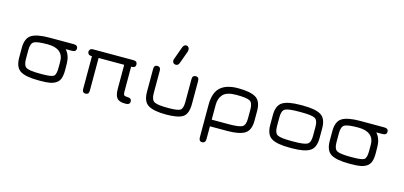

<svg xmlns="http://www.w3.org/2000/svg" viewBox="-75 -1258 4125 1960"><g transform="rotate(15 1987.5 -278.5)"><path d="M585 -450.2Q628.9 -450.2 628.9 -415Q628.9 -379.9 585 -379.9H519.5Q566.4 -327.1 568.4 -244.1L569.3 -172.9Q569.3 -117.2 557.1 -83Q544.9 -48.8 516.1 -30.8Q487.3 -12.7 450.2 -6.3Q413.1 0 351.6 0H330.1Q198.2 0 140.6 -35.6Q83 -71.3 83 -173.8V-276.4Q83 -378.9 140.6 -414.6Q198.2 -450.2 330.1 -450.2ZM330.1 -379.9Q220.7 -379.9 187 -361.8Q153.3 -343.8 153.3 -273.4V-176.8Q153.3 -106.4 187 -88.4Q220.7 -70.3 330.1 -70.3H351.6Q449.2 -70.3 473.6 -87.4Q498 -104.5 498 -176.8V-244.1Q498 -310.5 455.1 -345.2Q412.1 -379.9 330.1 -379.9Z M1137.7 -379.9H867.2V-34.2Q867.2 6.8 832 6.8Q796.9 6.8 796.9 -34.2V-379.9H792Q769.5 -379.9 759.8 -390.6Q750 -401.4 750 -415Q750 -428.7 759.8 -439.5Q769.5 -450.2 792 -450.2H1215.8Q1257.8 -450.2 1257.8 -414.1Q1257.8 -379.9 1215.8 -379.9H1210.9V-114.3Q1210.9 -87.9 1219.7 -79.1Q1228.5 -70.3 1254.9 -70.3Q1298.8 -70.3 1298.8 -34.2Q1298.8 0 1254.9 0H1247.1Q1184.6 0 1161.1 -29.8Q1137.7 -59.6 1137.7 -127Z M1699.2 -735.4Q1713.9 -735.4 1723.1 -724.6Q1732.4 -713.9 1732.4 -698.2Q1732.4 -687.5 1729.5 -677.7L1681.6 -545.9Q1671.9 -516.6 1645.5 -516.6Q1630.9 -516.6 1620.6 -525.9Q1610.4 -535.2 1610.4 -550.8Q1610.4 -559.6 1614.3 -570.3L1662.1 -703.1Q1674.8 -735.4 1699.2 -735.4ZM1681.6 0Q1549.8 0 1491.7 -35.6Q1433.6 -71.3 1433.6 -173.8V-416Q1433.6 -457 1467.8 -457Q1503.9 -457 1503.9 -416V-176.8Q1503.9 -107.4 1538.6 -88.9Q1573.2 -70.3 1681.6 -70.3Q1785.2 -70.3 1812 -87.9Q1838.9 -105.5 1838.9 -176.8V-416Q1838.9 -457 1874 -457Q1909.2 -457 1909.2 -416V-173.8Q1909.2 -67.4 1857.9 -33.7Q1806.6 0 1681.6 0Z M2324.2 -379.9Q2223.6 -379.9 2184.6 -338.4Q2145.5 -296.9 2145.5 -226.6V-70.3H2327.1Q2432.6 -70.3 2466.3 -88.4Q2500 -106.4 2500 -176.8V-273.4Q2500 -343.8 2465.8 -361.8Q2431.6 -379.9 2324.2 -379.9ZM2324.2 -450.2Q2454.1 -450.2 2512.2 -414.6Q2570.3 -378.9 2570.3 -276.4V-173.8Q2570.3 -71.3 2512.7 -35.6Q2455.1 0 2327.1 0H2145.5V133.8Q2145.5 177.7 2108.4 177.7Q2075.2 177.7 2075.2 133.8V-208Q2075.2 -336.9 2137.7 -393.6Q2200.2 -450.2 2324.2 -450.2Z M3011.7 0H2983.4Q2851.6 0 2793.9 -35.6Q2736.3 -71.3 2736.3 -173.8V-276.4Q2736.3 -378.9 2793.9 -414.6Q2851.6 -450.2 2983.4 -450.2H3011.7Q3142.6 -450.2 3200.2 -414.6Q3257.8 -378.9 3257.8 -276.4V-173.8Q3257.8 -71.3 3200.2 -35.6Q3142.6 0 3011.7 0ZM2983.4 -70.3H3011.7Q3120.1 -70.3 3153.8 -88.4Q3187.5 -106.4 3187.5 -176.8V-273.4Q3187.5 -343.8 3153.8 -361.8Q3120.1 -379.9 3011.7 -379.9H2983.4Q2874 -379.9 2840.3 -361.8Q2806.6 -343.8 2806.6 -273.4V-176.8Q2806.6 -106.4 2840.3 -88.4Q2874 -70.3 2983.4 -70.3Z M3867.2 -450.2Q3911.1 -450.2 3911.1 -415Q3911.1 -379.9 3867.2 -379.9H3801.8Q3848.6 -327.1 3850.6 -244.1L3851.6 -172.9Q3851.6 -117.2 3839.4 -83Q3827.1 -48.8 3798.3 -30.8Q3769.5 -12.7 3732.4 -6.3Q3695.3 0 3633.8 0H3612.3Q3480.5 0 3422.9 -35.6Q3365.2 -71.3 3365.2 -173.8V-276.4Q3365.2 -378.9 3422.9 -414.6Q3480.5 -450.2 3612.3 -450.2ZM3612.3 -379.9Q3502.9 -379.9 3469.2 -361.8Q3435.5 -343.8 3435.5 -273.4V-176.8Q3435.5 -106.4 3469.2 -88.4Q3502.9 -70.3 3612.3 -70.3H3633.8Q3731.4 -70.3 3755.9 -87.4Q3780.3 -104.5 3780.3 -176.8V-244.1Q3780.3 -310.5 3737.3 -345.2Q3694.3 -379.9 3612.3 -379.9Z"/></g></svg>

Font: Jura
Style: DemiBold
Weight: 600
Version: Version 2.4